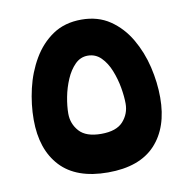

<svg xmlns="http://www.w3.org/2000/svg" viewBox="-68 -632 690 699"><g transform="rotate(-10 277.0 -282.5)"><path d="M276.9 0Q160.2 0 101.6 -62.7Q43 -125.5 43 -235.8Q43 -292 56.4 -349.9Q69.8 -407.7 98.4 -456.5Q127 -505.4 171.1 -535.2Q215.3 -564.9 276.9 -564.9Q337.9 -564.9 382.1 -534.9Q426.3 -504.9 454.8 -456.1Q483.4 -407.2 497.1 -349.4Q510.7 -291.5 510.7 -235.8Q510.7 -125.5 452.1 -62.7Q393.6 0 276.9 0ZM276.9 -431.6Q250 -431.6 230 -411.6Q210 -391.6 196.8 -360.8Q183.6 -330.1 177.2 -296.6Q170.9 -263.2 170.9 -235.8Q170.9 -198.2 195.8 -170.4Q220.7 -142.6 276.9 -142.6Q333 -142.6 357.9 -170.4Q382.8 -198.2 382.8 -235.8Q382.8 -261.7 377 -295.2Q371.1 -328.6 358.6 -359.9Q346.2 -391.1 325.9 -411.4Q305.7 -431.6 276.9 -431.6Z"/></g></svg>

Font: Vazirmatn UI NL ExtraBold
Style: Regular
Weight: 800
Designer: Saber Rastikerdar
Foundry: Saber Rastikerdar
Version: Version 33.003